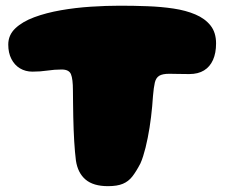

<svg xmlns="http://www.w3.org/2000/svg" viewBox="-20 -625 794 674"><path d="M359 28.5Q307.5 28.5 280.2 5.2Q253 -18 246.5 -61.5Q245 -75.5 243.2 -92.5Q241.5 -109.5 240.5 -129.2Q239.5 -149 238.5 -170.5Q237.5 -192 237.2 -215Q237 -238 236.5 -261.5Q236 -285 236 -308Q236 -347.5 229.2 -364.2Q222.5 -381 196.5 -381Q171 -381 146 -377.2Q121 -373.5 94 -373.5Q69.5 -373.5 50.2 -385Q31 -396.5 20 -418Q9 -439.5 9 -468.5Q9 -502 33.8 -525.5Q58.5 -549 100.2 -564.5Q142 -580 193.5 -589Q245 -598 299 -601.5Q353 -605 401 -605Q449 -605 497.2 -603.2Q545.5 -601.5 589 -595Q632.5 -588.5 666 -574.2Q699.5 -560 719 -535.5Q738.5 -511 738.5 -472.5Q738.5 -439 727.8 -414.8Q717 -390.5 696.2 -377.8Q675.5 -365 644 -365Q615.5 -365 603.8 -365.5Q592 -366 574 -366Q550.5 -366 539 -359Q527.5 -352 523.5 -335Q519.5 -318 517 -287.5Q516 -270 514.2 -251.5Q512.5 -233 510.2 -214.2Q508 -195.5 505 -177Q502 -158.5 498.5 -140.8Q495 -123 491 -107Q487 -91 482.5 -76.8Q478 -62.5 473 -51.5Q458.5 -23.5 444.8 -5.8Q431 12 411.2 20.2Q391.5 28.5 359 28.5Z"/></svg>

Font: Gluten ExtraBold
Style: Regular
Weight: 800
Designer: Tyler Finck
Foundry: Etcetera Type Company
Version: Version 1.300